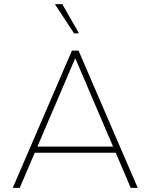

<svg xmlns="http://www.w3.org/2000/svg" viewBox="-20 -914 732 934"><path d="M42 0 330 -668H362L650 0H616L543 -171H149L76 0ZM162 -201H530L346 -631ZM340 -752 247 -894H283L364 -752Z"/></svg>

Font: Gantari Thin
Style: Regular
Weight: 250
Designer: Anugrah Pasau
Foundry: Lafontype
Version: Version 1.000